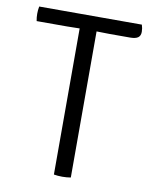

<svg xmlns="http://www.w3.org/2000/svg" viewBox="-79 -743 639 805"><g transform="rotate(10 240.5 -340.0)"><path d="M22.5 -621Q21 -628.5 20.2 -636.5Q19.5 -644.5 19.5 -652Q19.5 -659.5 20.2 -667.2Q21 -675 22.5 -683H459.5Q464.5 -668 464.5 -653Q464.5 -636 453.8 -628.5Q443 -621 420.5 -621H331.5Q322.5 -621 305 -621.5Q287.5 -622 277.5 -622H205.5Q196 -622 178.8 -621.5Q161.5 -621 151.5 -621ZM205.5 -548Q205.5 -568.5 205.5 -584.8Q205.5 -601 205.5 -622V-652H277.5V-622Q277.5 -601 277.5 -584.8Q277.5 -568.5 277.5 -548V0Q270 1.5 260.2 2.2Q250.5 3 241.5 3Q232.5 3 222.8 2.2Q213 1.5 205.5 0Z"/></g></svg>

Font: Signika Negative Light Light
Style: Regular
Weight: 300
Version: Version 2.001